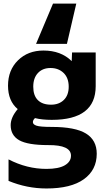

<svg xmlns="http://www.w3.org/2000/svg" viewBox="-20 -814 578 1063"><path d="M164.1 -334Q164.1 -285.2 189.5 -259.8Q214.8 -234.4 262.7 -234.4Q306.6 -234.4 333.5 -260.7Q360.4 -287.1 360.4 -334Q360.4 -382.8 332 -410.2Q303.7 -437.5 259.8 -437.5Q215.8 -437.5 189.9 -409.7Q164.1 -381.8 164.1 -334ZM515.6 37.1Q515.6 127 444.3 178.2Q373 229.5 237.3 229.5Q128.9 229.5 27.3 187.5V68.4Q128.9 121.1 237.3 121.1Q304.7 121.1 338.9 101.1Q373 81.1 373 47.9Q373 -11.7 247.1 -10.7Q133.8 -10.7 86.4 -37.6Q39.1 -64.5 39.1 -121.1Q39.1 -164.1 78.1 -210Q24.4 -254.9 24.4 -339.8Q24.4 -425.8 79.6 -480Q134.8 -534.2 220.7 -534.2Q317.4 -534.2 377 -475.6L378.9 -523.4H509.8V-336.9Q509.8 -150.4 266.6 -150.4Q211.9 -150.4 173.8 -160.2Q162.1 -149.4 162.1 -137.7Q162.1 -125 182.1 -118.2Q202.1 -111.3 266.6 -111.3Q396.5 -111.3 456.1 -74.7Q515.6 -38.1 515.6 37.1ZM402.3 -793.9 350.6 -571.3H179.7L273.4 -793.9Z"/></svg>

Font: Nasu
Style: Bold
Weight: 700
Designer: Ryoko NISHIZUKA (kana &amp; ideographs); Paul D. Hunt (Latin, Greek &amp; Cyrillic); Wenlong ZHANG (bopomofo); Sandoll C
Version: Version 2014.1215